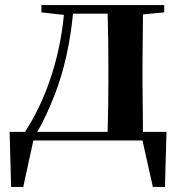

<svg xmlns="http://www.w3.org/2000/svg" viewBox="-20 -556 716 760"><path d="M144 -507 233 -497C215 -312 156 -152 79 -34H18L24 184H72L112 0H544L585 184H633L639 -34H546L544 -235V-301L546 -499L630 -507V-536H144ZM406 -34H127C154 -78 176 -129 197 -182C234 -278 258 -387 269 -502H406C408 -445 409 -357 409 -301V-235C409 -178 408 -91 406 -34Z"/></svg>

Font: Noto Serif CJK HK
Style: Bold
Weight: 700
Designer: Ryoko NISHIZUKA 西塚涼子 (kana & ideographs); Frank Grießhammer (Latin, Greek & Cyrillic); Wenlong ZHANG 张文龙 (bopomofo); San
Foundry: Adobe
Version: Version 2.001;hotconv 1.1.0;makeotfexe 2.6.0